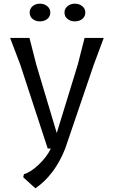

<svg xmlns="http://www.w3.org/2000/svg" viewBox="-20 -806 618 1042"><path d="M543 -600 489 -455 334 0Q277 144 172 216L106 156L110 139Q145 130 189.5 88Q234 46 256 0H239L90 -455L35 -600H140L177 -455L288 -84L402 -455L439 -600ZM141 -738Q141 -759 157 -772.5Q173 -786 197 -786Q220 -786 236.5 -772.5Q253 -759 253 -738Q253 -716 236.5 -703Q220 -690 197 -690Q173 -690 157 -703Q141 -716 141 -738ZM330 -738Q330 -759 346.5 -772.5Q363 -786 386 -786Q410 -786 426.5 -772.5Q443 -759 443 -738Q443 -716 426.5 -703Q410 -690 386 -690Q363 -690 346.5 -703Q330 -716 330 -738Z"/></svg>

Font: Farro Light
Style: Regular
Weight: 300
Designer: Aceler Chua
Foundry: Grayscale Limited
Version: Version 1.101